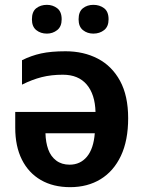

<svg xmlns="http://www.w3.org/2000/svg" viewBox="-20 -764 594 794"><path d="M251 -552Q326 -552 384.5 -521.5Q443 -491 476.5 -429.5Q510 -368 510 -275Q510 -183 480 -119.5Q450 -56 396 -23Q342 10 270 10Q200 10 149 -19.5Q98 -49 70.5 -104Q43 -159 43 -236V-301H375Q373 -374 338.5 -414.5Q304 -455 240 -455Q192 -455 152.5 -445Q113 -435 71 -414V-515Q109 -534 150 -543Q191 -552 251 -552ZM168 -213Q169 -175 179.5 -146Q190 -117 212.5 -100Q235 -83 268 -83Q312 -83 339.5 -116Q367 -149 372 -213ZM112 -684Q112 -716 130 -730Q148 -744 174 -744Q198 -744 216.5 -730Q235 -716 235 -684Q235 -654 216.5 -639.5Q198 -625 174 -625Q148 -625 130 -639.5Q112 -654 112 -684ZM305 -684Q305 -716 323 -730Q341 -744 366 -744Q392 -744 410.5 -730Q429 -716 429 -684Q429 -654 410.5 -639.5Q392 -625 366 -625Q341 -625 323 -639.5Q305 -654 305 -684Z"/></svg>

Font: Noto Sans Display SemiBold
Style: Regular
Weight: 600
Designer: Monotype Design Team
Foundry: Monotype Imaging Inc.
Version: Version 2.003